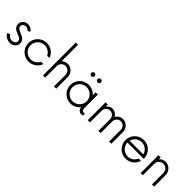

<svg xmlns="http://www.w3.org/2000/svg" viewBox="216 -1870 3019 3019"><g transform="rotate(45 1725.5 -361.0)"><path d="M175.3 7.8C243.2 7.8 298.8 -38.1 298.8 -103C298.8 -174.3 240.7 -200.2 188.5 -222.2C139.6 -241.7 107.9 -255.9 107.9 -297.4C107.9 -337.9 139.2 -356 173.8 -356C201.7 -356 226.6 -344.2 239.3 -321.8L281.7 -344.7C266.1 -377 219.7 -404.8 171.9 -404.8C116.7 -404.8 58.6 -367.7 58.6 -293.9C58.6 -228 106 -202.6 169.9 -176.3C217.8 -157.2 250 -143.6 250 -103.5C250 -63.5 215.8 -40 175.3 -40C134.8 -40 95.2 -63 86.9 -94.7L40.5 -75.7C55.7 -28.8 113.8 7.8 175.3 7.8Z M591.3 7.8C682.1 7.8 759.3 -50.3 786.6 -131.3H734.9C709.5 -77.6 654.3 -40.5 591.3 -40.5C504.9 -40.5 433.1 -109.4 433.6 -198.2C433.1 -287.1 504.9 -356 591.3 -356C654.3 -356 709.5 -319.3 734.9 -265.6H786.6C759.3 -346.2 682.1 -404.8 591.3 -404.8C477.1 -404.8 384.8 -312.5 384.8 -198.2C384.8 -84.5 477.1 7.8 591.3 7.8Z M1055.2 -404.8C1017.1 -404.8 982.4 -390.1 956.5 -366.2V-730H907.7V0H956.5V-255.4C956.5 -312 1000.5 -356.4 1054.2 -356.4C1108.9 -356.4 1152.8 -312 1152.8 -255.4V0H1201.7V-255.4C1201.7 -338.4 1136.2 -404.8 1055.2 -404.8Z M1453.6 -528.8C1474.1 -528.8 1491.2 -545.4 1491.2 -565.4C1491.2 -586.9 1474.1 -603 1453.6 -603C1433.6 -603 1416 -586.9 1416 -565.4C1416 -545.4 1433.6 -528.8 1453.6 -528.8ZM1592.8 -528.8C1613.3 -528.8 1630.4 -545.4 1630.4 -565.4C1630.4 -586.9 1613.3 -603 1592.8 -603C1572.8 -603 1555.2 -586.9 1555.2 -565.4C1555.2 -545.4 1572.8 -528.8 1592.8 -528.8ZM1772.9 -39.6C1748.5 -39.6 1730.5 -56.2 1730.5 -93.8V-397H1681.6V-331.1C1644 -376 1587.4 -404.8 1523.9 -404.8C1409.7 -404.8 1317.4 -312.5 1317.4 -198.2C1317.4 -84.5 1409.7 7.8 1523.9 7.8C1588.9 7.8 1646 -22.9 1683.6 -69.3C1691.4 -23.9 1721.2 7.8 1764.2 7.8C1775.4 7.8 1787.1 5.4 1799.3 0V-39.6ZM1523.9 -40.5C1436.5 -40.5 1366.2 -110.8 1366.2 -198.2C1366.2 -286.1 1436.5 -356 1523.9 -356C1610.8 -356 1681.6 -286.1 1681.6 -198.2C1681.6 -110.8 1610.8 -40.5 1523.9 -40.5Z M1903.3 0H1952.1V-257.3C1952.1 -313.5 1993.7 -356 2046.4 -356C2098.6 -356 2140.6 -313.5 2140.6 -257.3V0H2189.5V-257.3C2189.5 -313.5 2231.4 -356 2283.7 -356C2335.9 -356 2377.9 -313.5 2377.9 -257.3V0H2426.8V-257.3C2426.8 -339.8 2363.3 -404.8 2284.2 -404.8C2233.4 -404.8 2189.5 -377.9 2165 -335.9C2140.6 -377.9 2097.7 -404.8 2051.3 -404.8C2011.2 -404.8 1975.1 -383.8 1952.1 -351.6V-397H1903.3Z M2955.6 -203.6C2951.7 -317.4 2861.8 -404.8 2749.5 -404.8C2635.3 -404.8 2543 -312.5 2543 -198.2C2543 -84.5 2635.3 7.8 2749.5 7.8C2842.8 7.8 2921.4 -53.7 2947.3 -139.2H2895.5C2872.6 -80.6 2815.9 -40.5 2749.5 -40.5C2664.1 -40.5 2594.2 -107.9 2591.8 -192.9H2955.1ZM2749.5 -356C2823.2 -356 2884.3 -305.7 2900.9 -237.8H2597.2C2614.7 -306.6 2675.8 -356 2749.5 -356Z M3233.4 -404.8C3191.9 -404.8 3153.8 -385.7 3127.4 -356V-397H3078.6V0H3127.4V-254.4C3127.4 -311.5 3172.9 -356.4 3230 -356.4C3286.1 -356.4 3331.5 -311.5 3331.5 -254.4V0H3379.9V-254.4C3379.9 -337.9 3311 -404.8 3233.4 -404.8Z"/></g></svg>

Font: Now Light
Style: Regular
Weight: 300
Designer: Alfredo Marco Pradil
Foundry: Alfredo Marco Pradil
Version: Version 1.200;hotconv 1.0.109;makeotfexe 2.5.65596